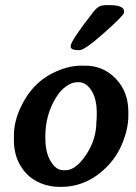

<svg xmlns="http://www.w3.org/2000/svg" viewBox="-20 -728 531 748"><path d="M287.6 -407.7H279.3Q261.2 -407.7 238.5 -392.3Q215.8 -377 196.8 -345.7Q156.7 -278.8 156.7 -197.8V-189Q156.7 -134.3 177.5 -99.6Q198.2 -64.9 226.6 -64.9H235.4Q275.4 -64.9 315.4 -125Q355.5 -185.1 355.5 -253.9L356.4 -262.7L356.9 -276.4V-289.6Q356.9 -343.3 336.2 -375.5Q315.4 -407.7 287.6 -407.7ZM405.8 -708Q463.4 -708 463.4 -683.6L462.9 -681.2V-678.7Q462.9 -668.5 386.5 -600.6Q310.1 -532.7 290 -532.7H285.2Q255.4 -532.7 255.4 -546.4V-548.8Q255.4 -568.4 343.3 -681.2Q363.3 -707 383.3 -707L389.2 -708ZM34.2 -179.7V-201.7Q34.2 -251 58.1 -304.7Q104 -407.2 196.8 -448.7Q249.5 -472.2 296.4 -472.2H311.5Q382.8 -472.2 431.4 -421.1Q480 -370.1 480 -293V-277.8Q480 -229 459 -175.5Q438 -122.1 401.4 -83.5Q322.3 0 218.3 0H210.4Q173.3 0 138.7 -14.2Q104 -28.3 81.1 -53.7Q34.2 -105.5 34.2 -179.7Z"/></svg>

Font: Averia Serif Libre
Style: Bold Italic
Weight: 700
Italic angle: -6.90001°
Version: Version 1.002